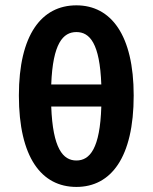

<svg xmlns="http://www.w3.org/2000/svg" viewBox="-20 -700 580 730"><path d="M270.5 -679.7C137.7 -679.7 51.8 -567.4 51.8 -336.9C51.8 -101.6 137.7 10.7 270.5 10.7C402.3 10.7 488.3 -101.6 488.3 -336.9C488.3 -566.4 402.3 -679.7 270.5 -679.7ZM270.5 -578.1C321.3 -578.1 359.4 -535.2 365.2 -378.9H174.8C180.7 -535.2 219.7 -578.1 270.5 -578.1ZM270.5 -89.8C219.7 -89.8 180.7 -134.8 174.8 -294.9H365.2C360.4 -134.8 321.3 -89.8 270.5 -89.8Z"/></svg>

Font: Ed Sans Neue SemiBold
Style: Regular
Weight: 600
Designer: Stephen Hutchings
Version: Version 1.004;PS 001.004;hotconv 1.0.88;makeotf.lib2.5.64775